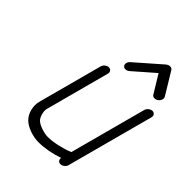

<svg xmlns="http://www.w3.org/2000/svg" viewBox="-216 -887 1006 1006"><g transform="rotate(45 286.5 -384.5)"><path d="M248.5 -511.5 152.8 -153.8Q148.9 -139.9 154.5 -118.2Q160.2 -96.4 171.4 -85.2Q183.1 -73.5 210.7 -63.7Q238.3 -54 260.5 -54Q291.5 -54 333 -63.4Q374.5 -72.8 403.6 -85.4L517.8 -511.5Q520.8 -522.5 530.9 -530.5Q541 -538.6 552 -538.6Q563 -538.6 568.8 -530.5Q574.7 -522.5 571.8 -511.5L453.9 -71.8Q453.6 -71.3 453.4 -70.2Q453.1 -69.1 452.9 -68.6L441.9 -26.9Q439 -15.9 428.8 -7.9Q418.7 0 407.7 0Q397 0 391.1 -7.7Q385.3 -15.4 387.7 -26.1Q353.5 -13.9 315.8 -7Q278.1 0 246.1 0Q212.9 0 179.4 -12Q146 -23.9 126.7 -43Q106.9 -62.5 99 -93.4Q91.1 -124.3 98.9 -153.8L194.8 -511.5Q197.8 -522.5 207.9 -530.5Q218 -538.6 229 -538.6Q240 -538.6 245.7 -530.5Q251.5 -522.5 248.5 -511.5ZM288.8 -637 429.4 -760Q440.2 -769 452.1 -769Q464.4 -769 470 -760L544.7 -637Q549.6 -628.7 545.9 -617.4Q542.2 -606.2 532 -598.9Q521.7 -591.6 510.7 -592.4Q499.8 -593.3 494.9 -601.6L434.1 -701.4L319.8 -601.6Q310.3 -593.3 299 -592.4Q287.6 -591.6 281.2 -598.9Q274.9 -606.2 277.1 -617.4Q279.3 -628.7 288.8 -637Z"/></g></svg>

Font: Tecnico
Style: FinoInclinado
Weight: 400
Italic angle: -15°
Version: Version 1.3